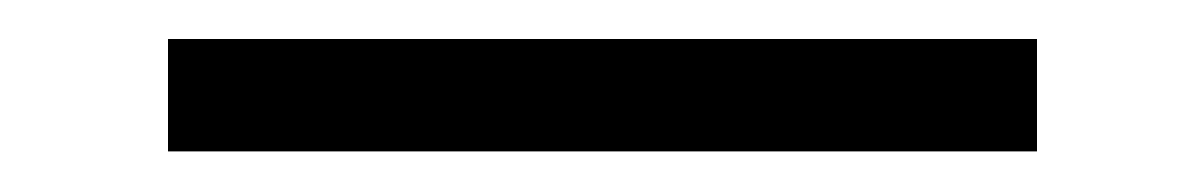

<svg xmlns="http://www.w3.org/2000/svg" viewBox="-20 -354 602 96"><path d="M64 -334.5H498.5V-278.3H64Z"/></svg>

Font: Reddit Mono Light
Style: Regular
Weight: 300
Monospace: yes
Designer: Stephen Hutchings
Foundry: Reddit
Version: Version 1.011